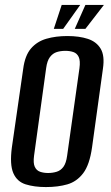

<svg xmlns="http://www.w3.org/2000/svg" viewBox="-20 -746 448 778"><path d="M166 12Q119 12 84 1Q49 -10 34 -44.5Q19 -79 28 -148L74 -467Q81 -521 105.5 -549.5Q130 -578 168 -589Q206 -600 253 -600Q301 -600 336 -588.5Q371 -577 388 -548.5Q405 -520 397 -467L353 -149Q343 -78 317 -44Q291 -10 253 1Q215 12 166 12ZM175 -45Q193 -45 209.5 -50Q226 -55 237 -70Q248 -85 252 -115L302 -470Q306 -500 299 -515Q292 -530 277.5 -535Q263 -540 245 -540Q226 -540 210 -535Q194 -530 182.5 -515Q171 -500 167 -470L118 -115Q114 -85 121 -70Q128 -55 142.5 -50Q157 -45 175 -45ZM198 -629 230 -726H305L236 -629ZM283 -629 326 -726H401L326 -629Z"/></svg>

Font: Alumni Sans Thin SemiBold
Style: Italic
Weight: 600
Italic angle: -8°
Version: Version 1.016